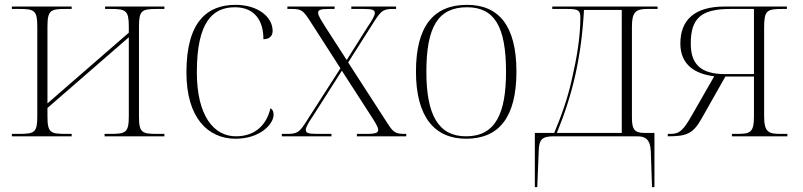

<svg xmlns="http://www.w3.org/2000/svg" viewBox="-20 -563 3317 793"><path d="M29 0H276V-10H253C188 -10 176 -15 176 -83V-117L512 -409V-83C512 -15 499 -10 436 -10H412V0H659V-10H629C566 -10 554 -15 554 -83V-453C554 -520 565 -526 629 -526H659V-536H414V-526H437C500 -526 512 -520 512 -453V-428L176 -136V-453C176 -520 189 -526 249 -526H276V-536H29V-526H60C122 -526 134 -520 134 -453V-83C134 -15 123 -10 56 -10H29Z M953 10C1055 10 1110 -51 1110 -89C1110 -102 1106 -111 1097 -116C1082 -51 1038 -1 956 0C863 1 793 -85 793 -265C793 -470 857 -533 950 -533C1031 -533 1068 -479 1068 -401C1091 -401 1106 -413 1106 -435C1106 -495 1043 -543 953 -543C837 -543 750 -475 750 -264C750 -76 839 10 953 10Z M1144 0H1349V-10H1290C1250 -10 1243 -15 1243 -27C1243 -38 1255 -58 1274 -86L1392 -271L1510 -88C1529 -59 1542 -38 1542 -27C1542 -16 1535 -10 1495 -10H1454V0H1658V-10H1651C1611 -10 1603 -18 1577 -59L1418 -305L1526 -475C1555 -520 1564 -526 1605 -526H1616V-536H1431V-526H1482C1521 -526 1528 -521 1528 -509C1528 -498 1517 -480 1497 -450L1412 -315L1323 -453C1305 -482 1294 -499 1294 -510C1294 -521 1300 -526 1339 -526H1362V-536H1167V-526H1184C1225 -526 1232 -520 1260 -477L1386 -281L1245 -61C1217 -17 1208 -10 1166 -10H1144Z M1905 10C2041 10 2113 -79 2113 -267C2113 -458 2039 -543 1909 -543C1770 -543 1698 -454 1698 -267C1698 -79 1776 10 1905 10ZM1905 0C1790 0 1741 -89 1741 -267C1741 -451 1789 -533 1909 -533C2021 -533 2070 -455 2070 -267C2070 -95 2027 0 1905 0Z M2189 210H2199L2205 61C2206 11 2221 0 2268 0H2612C2645 0 2666 12 2668 63L2673 210H2683V-14H2641C2599 -14 2590 -31 2590 -77V-453C2590 -512 2605 -526 2652 -526H2696V-536H2261V-526H2324C2368 -526 2377 -520 2377 -491C2377 -408 2362 -323 2342 -236C2326 -162 2299 -85 2269 -14H2189ZM2280 -14C2344 -170 2381 -323 2392 -522H2548V-14Z M2738 0C2815 0 2842 -10 2877 -72L2976 -247H3094V-83C3094 -15 3079 -10 3023 -10H3003V0H3232V-10H3206C3156 -10 3136 -15 3136 -83V-446C3136 -520 3146 -526 3212 -526H3230V-536H2973C2849 -536 2790 -481 2790 -383C2790 -294 2853 -257 2930 -248L2840 -91C2803 -26 2788 -10 2750 -10H2738ZM2974 -257C2872 -257 2833 -300 2833 -383C2833 -486 2874 -526 2996 -526H3094V-257Z"/></svg>

Font: Noto Serif Display ExtraLight
Style: Regular
Weight: 200
Designer: Monotype Design Team
Foundry: Monotype Imaging Inc.
Version: Version 2.009